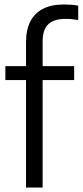

<svg xmlns="http://www.w3.org/2000/svg" viewBox="-20 -838 369 858"><path d="M96.3 0V-649Q96.3 -703.9 115.3 -741.6Q134.3 -779.2 172 -798.6Q209.7 -818 266.1 -818Q280.4 -818 297.2 -816.9Q314.1 -815.7 329.5 -812.7V-748.3Q314.9 -751 301.7 -752.3Q288.6 -753.6 272.6 -753.6Q221.5 -753.6 196 -729.9Q170.5 -706.2 170.5 -651.6V0ZM4 -480.2V-542.6H311.4V-480.2Z"/></svg>

Font: Encode Sans Condensed Thin
Style: Regular
Weight: 100
Width: 3
Designer: Multiple Designers
Foundry: Impallari Type
Version: Version 3.002